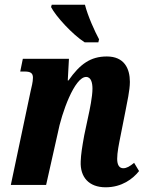

<svg xmlns="http://www.w3.org/2000/svg" viewBox="-20 -786 630 816"><path d="M340 -606H398L401 -619C384 -650 353 -718 341 -766H200L197 -756C217 -717 287 -640 340 -606ZM429 10C498 10 545 -26 571 -59L550 -94C532 -79 518 -71 504 -71C487 -71 478 -85 478 -111C478 -138 485 -172 493 -212L513 -313C520 -350 532 -402 532 -438C532 -495 508 -546 434 -546C365 -546 320 -514 271 -444H268L273 -536H77L66 -482H85C110 -482 120 -475 120 -456C120 -437 114 -416 110 -398L26 0H176L225 -218C242 -307 297 -459 346 -459C368 -459 373 -432 373 -409C373 -375 361 -318 355 -291L338 -211C329 -161 324 -130 323 -100C320 -33 358 10 429 10Z"/></svg>

Font: Noto Serif Condensed Extra
Style: Italic
Weight: 800
Width: 3
Italic angle: -12°
Designer: Monotype Design Team
Foundry: Monotype Imaging Inc.
Version: Version 1.901